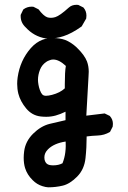

<svg xmlns="http://www.w3.org/2000/svg" viewBox="-20 -655 540 807"><path d="M79.6 8.3Q79.6 -4.4 81.5 -19Q86.9 -61 119.1 -93Q151.4 -125 188.5 -134.3Q222.2 -142.6 255.4 -149.9V-185.5Q233.4 -174.8 213.9 -169.4Q194.3 -164.1 174.3 -164.1Q162.6 -164.1 150.4 -165.5Q114.3 -169.9 89.8 -199.5Q65.4 -229 57.1 -261.2Q52.2 -281.2 52.2 -302.7Q52.2 -315.9 54.2 -330.1Q64.5 -401.4 109.4 -452.6Q131.8 -478 159.7 -488.3Q178.7 -495.1 202.6 -495.1Q231.4 -495.1 253.4 -487.3Q278.8 -477.5 301.8 -456.1Q335.4 -423.8 345.7 -396.5Q353 -376.5 353 -353.5Q353 -344.2 352.1 -334.5L342.8 -168.9L419.9 -178.2L441.9 -167.5L442.4 -166.5Q454.6 -152.8 454.6 -134.3Q454.6 -128.9 453.6 -122.6L442.4 -100.6L441.4 -100.1Q418.5 -86.4 390.6 -85.4Q367.2 -84.5 344.2 -81.5Q344.2 -34.7 339.4 9.3Q334.5 57.1 303.7 87.9Q273.4 118.2 243.9 125.2Q214.4 132.3 182.6 132.3Q171.9 131.8 158.2 127.4Q134.8 120.1 117.2 102.1Q94.2 79.6 85.4 51.3Q79.6 32.2 79.6 8.3ZM166.5 6.3Q166.5 16.1 169.2 22.2Q171.9 28.3 175.3 31.7Q182.1 38.6 195.8 39.6Q199.7 40 203.6 40Q226.1 40 242.7 31.2Q251.5 9.3 254.4 -14.2Q256.3 -29.3 256.3 -40.8Q256.3 -52.2 255.9 -60.1Q207 -52.7 181.6 -27.3Q166.5 -12.2 166.5 6.3ZM252.4 -301.3Q252.4 -353.5 256.8 -377.9Q228 -404.8 204.1 -404.8Q197.3 -404.8 192.4 -403.1Q187.5 -401.4 184.3 -400.1Q181.2 -398.9 178.5 -397.5Q175.8 -396 173.3 -394Q156.7 -382.8 148.4 -362.8Q139.6 -340.8 139.6 -319.3Q139.6 -311 141.6 -299.3Q143.6 -287.6 147.5 -276.9Q152.3 -263.7 157.7 -258.1Q163.1 -252.4 173.3 -252.4Q183.1 -252.4 198.7 -256.3Q232.4 -265.1 252.4 -283.7Q252.4 -292.5 252.4 -301.3ZM66.9 -586.4Q66.9 -588.9 66.9 -592.3L77.6 -614.7L78.6 -615.7Q93.8 -627 113.3 -627Q116.2 -627 120.6 -626.5L142.1 -615.7Q162.6 -588.4 178.2 -582.5Q185.5 -580.1 194.1 -580.1Q202.6 -580.1 212.4 -583Q231.4 -588.9 269 -623Q281.7 -634.8 301.8 -634.8Q304.7 -634.8 309.1 -634.3L330.6 -623.5Q343.3 -608.9 343.3 -589.4Q343.3 -584 342.3 -577.1L323.2 -543.9Q280.8 -513.7 246.6 -502.9Q217.8 -493.2 184.1 -493.2Q174.3 -493.2 170.9 -493.7Q122.6 -502 87.9 -540Q66.9 -559.6 66.9 -586.4Z"/></svg>

Font: Bakudai
Style: Medium
Weight: 500
Version: Version 1.48